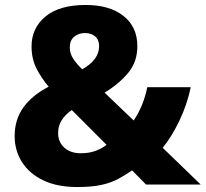

<svg xmlns="http://www.w3.org/2000/svg" viewBox="-20 -743 828 773"><path d="M325 -723Q421 -723 477 -679Q533 -635 533 -557Q533 -494 496 -449.5Q459 -405 401 -370L518 -258Q537 -285 551 -319Q565 -353 573 -392H748Q733 -321 702 -256.5Q671 -192 635 -148L788 0H568L512 -57Q484 -38 455.5 -22.5Q427 -7 388 1.5Q349 10 291 10Q210 10 154 -17Q98 -44 68.5 -90.5Q39 -137 39 -195Q39 -262 74.5 -311Q110 -360 176 -394Q146 -429 126.5 -468Q107 -507 107 -556Q107 -630 163 -676.5Q219 -723 325 -723ZM322 -610Q297 -610 279 -595.5Q261 -581 261 -552Q261 -527 275.5 -505.5Q290 -484 311 -464Q379 -502 379 -557Q379 -583 363 -596.5Q347 -610 322 -610ZM269 -300Q242 -281 228 -258.5Q214 -236 214 -207Q214 -171 239 -148.5Q264 -126 305 -126Q341 -126 367 -136.5Q393 -147 409 -160Z"/></svg>

Font: Noto Sans Lao Looped ExtraBold
Style: Regular
Weight: 800
Designer: Mark Frömberg, Ben Mitchell
Foundry: The Fontpad Ltd
Version: Version 1.002; ttfautohint (v1.8.4.7-5d5b)